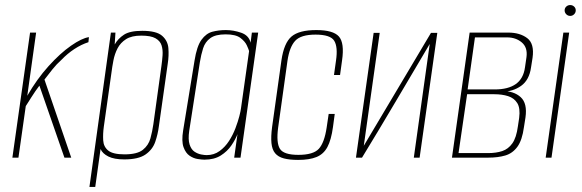

<svg xmlns="http://www.w3.org/2000/svg" viewBox="-20 -624 2302 760"><path d="M29 0 99 -495H123L88 -245Q126 -311 172 -362Q218 -413 261 -443Q304 -473 332 -477L330 -457Q302 -448 274.5 -430Q247 -412 223 -387Q204 -370 188 -350Q172 -330 156 -309L262 0H235L136 -285Q120 -264 104.5 -239.5Q89 -215 82 -204L53 0Z M334 116 419 -495H437L434 -448Q447 -471 470.5 -486.5Q494 -502 543 -502Q599 -502 621.5 -482.5Q644 -463 646.5 -433.5Q649 -404 644 -372L609 -125Q605 -93 594.5 -62.5Q584 -32 556 -12.5Q528 7 472 7Q432 7 409 -4.5Q386 -16 378 -34L357 116ZM473 -13Q523 -13 545.5 -31Q568 -49 575.5 -76.5Q583 -104 587 -132L619 -363Q622 -384 623.5 -405.5Q625 -427 619.5 -444.5Q614 -462 595.5 -472.5Q577 -483 539 -483Q501 -483 479 -469Q457 -455 445.5 -433Q434 -411 429 -385Q424 -359 421 -335L391 -123Q387 -94 388.5 -68.5Q390 -43 408.5 -28Q427 -13 473 -13Z M789 8Q780 8 763 5.5Q746 3 730.5 -7.5Q715 -18 706.5 -41.5Q698 -65 705 -108L750 -384Q759 -441 777.5 -466.5Q796 -492 821 -498.5Q846 -505 874 -505Q904 -505 934.5 -494.5Q965 -484 972 -455L977 -495H1002L932 0H907L920 -93Q912 -72 896 -48.5Q880 -25 854 -8.5Q828 8 789 8ZM798 -10Q827 -10 849 -26Q871 -42 886.5 -66Q902 -90 912 -116.5Q922 -143 927.5 -164.5Q933 -186 934 -196L966 -422Q964 -429 957 -444.5Q950 -460 931.5 -474Q913 -488 873 -488Q833 -488 812.5 -473Q792 -458 784 -433Q776 -408 771 -377L729 -106Q724 -72 730.5 -52Q737 -32 750 -23.5Q763 -15 776.5 -12.5Q790 -10 798 -10Z M1160 9Q1126 9 1103.5 3Q1081 -3 1069 -17.5Q1057 -32 1054.5 -57.5Q1052 -83 1057 -121L1094 -385Q1104 -454 1134 -479.5Q1164 -505 1232 -505Q1299 -505 1321.5 -479.5Q1344 -454 1334 -385L1326 -327H1302L1310 -384Q1318 -438 1303 -462.5Q1288 -487 1229 -487Q1171 -487 1148.5 -462.5Q1126 -438 1118 -384L1081 -119Q1073 -59 1088 -35Q1103 -11 1161 -11Q1220 -11 1242 -35Q1264 -59 1273 -119L1281 -173H1305L1298 -121Q1291 -70 1276 -42Q1261 -14 1233 -2.5Q1205 9 1160 9Z M1389 0 1459 -494H1483L1420 -47L1686 -494H1711L1641 0H1618L1681 -450Q1614 -337 1548 -225Q1482 -113 1413 0Z M1769 0 1839 -495H1992Q2038 -495 2067 -473Q2096 -451 2088 -395L2082 -357Q2075 -307 2042.5 -284Q2010 -261 1967 -261V-264Q2014 -264 2041 -239.5Q2068 -215 2060 -159L2054 -121Q2047 -69 2028 -43Q2009 -17 1980 -8.5Q1951 0 1913 0ZM1795 -18H1912Q1944 -18 1968 -26Q1992 -34 2008 -56.5Q2024 -79 2030 -124L2035 -157Q2040 -196 2027.5 -216Q2015 -236 1991 -243.5Q1967 -251 1937 -251H1829ZM1831 -270H1938Q1992 -270 2022 -291.5Q2052 -313 2058 -357L2064 -398Q2069 -436 2045.5 -456Q2022 -476 1987 -476H1860Z M2140 0 2210 -495H2233L2163 0ZM2237 -561Q2228 -561 2221.5 -567.5Q2215 -574 2215 -583Q2215 -592 2221.5 -598Q2228 -604 2237 -604Q2246 -604 2252.5 -598Q2259 -592 2259 -583Q2259 -574 2252.5 -567.5Q2246 -561 2237 -561Z"/></svg>

Font: Alumni Sans Thin
Style: Italic
Weight: 100
Italic angle: -8°
Designer: Robert E. Leuschke
Foundry: Robert E. Leuschke
Version: Version 1.016